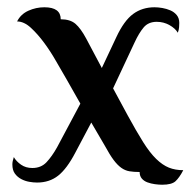

<svg xmlns="http://www.w3.org/2000/svg" viewBox="-20 -488 538 528"><path d="M27 -429Q37 -449 58 -458.5Q79 -468 102 -468Q147 -468 147 -435Q173 -435 187.5 -422.5Q202 -410 217 -382L260 -301L300 -386Q321 -431 346 -449.5Q371 -468 405 -468Q415 -468 426.5 -466Q438 -464 448.5 -459.5Q459 -455 466 -446.5Q473 -438 473 -425Q473 -420 472.5 -413Q472 -406 469 -398Q462 -410 446 -419Q430 -428 411 -428Q388 -428 375 -412.5Q362 -397 350 -371L291 -245L331 -171Q355 -127 373.5 -97.5Q392 -68 409.5 -51Q427 -34 444.5 -27Q462 -20 484 -20Q473 1 462.5 10.5Q452 20 426 20Q417 20 406 18.5Q395 17 385.5 13.5Q376 10 370 3Q364 -4 364 -15Q348 -15 336 -17Q324 -19 313.5 -26.5Q303 -34 292.5 -48Q282 -62 269 -86L231 -151L187 -68Q164 -24 140 -5Q116 14 82 14Q72 14 60.5 12Q49 10 38.5 4.5Q28 -1 21 -10.5Q14 -20 14 -36Q14 -44 18 -56Q25 -44 38 -35Q51 -26 69 -26Q93 -26 108 -42Q123 -58 137 -83L201 -203L163 -270Q151 -290 135.5 -317.5Q120 -345 102 -369.5Q84 -394 65 -411.5Q46 -429 27 -429Z"/></svg>

Font: Milonga
Style: Regular
Weight: 400
Designer: Pablo Impallari, Brenda Gallo, Rodrigo Fuenzalida
Foundry: Pablo Impallari, Brenda Gallo, Rodrigo Fuenzalida
Version: Version 1.000; ttfautohint (v0.93) -l 8 -r 50 -G 200 -x 14 -